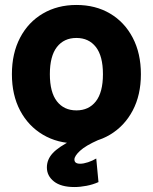

<svg xmlns="http://www.w3.org/2000/svg" viewBox="-20 -564 616 774"><path d="M288 14Q212 14 153 -21Q94 -56 61 -118.5Q28 -181 28 -265Q28 -349 61 -412Q94 -475 153 -509.5Q212 -544 288 -544Q365 -544 423.5 -509.5Q482 -475 515 -412Q548 -349 548 -265Q548 -181 515 -118.5Q482 -56 423.5 -21Q365 14 288 14ZM288 -119Q338 -119 366.5 -155.5Q395 -192 395 -265Q395 -338 366.5 -374.5Q338 -411 288 -411Q238 -411 209.5 -374.5Q181 -338 181 -265Q181 -192 209.5 -155.5Q238 -119 288 -119ZM280 190Q226 190 197.5 167.5Q169 145 169 111Q169 79 192.5 53.5Q216 28 272 0H377Q325 23 302.5 44Q280 65 280 79Q280 96 303 96Q317 96 335 90Q353 84 368 75L377 170Q355 180 329 185Q303 190 280 190Z"/></svg>

Font: Radio Canada Big
Style: Bold
Weight: 700
Designer: Étienne Aubert Bonn
Foundry: Coppers and Brasses
Version: Version 1.001